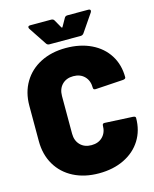

<svg xmlns="http://www.w3.org/2000/svg" viewBox="-129 -966 851 1060"><g transform="rotate(-15 296.0 -436.0)"><path d="M28 -250V-452Q28 -528 62.5 -586Q97 -644 159.5 -676Q222 -708 304 -708Q386 -708 448.5 -678Q511 -648 545.5 -593.5Q580 -539 580 -467Q580 -458 565 -456L407 -446H404Q392 -446 392 -457Q392 -498 368 -522.5Q344 -547 304 -547Q264 -547 240 -522.5Q216 -498 216 -457V-242Q216 -202 240 -177.5Q264 -153 304 -153Q344 -153 368 -177.5Q392 -202 392 -242Q392 -248 396 -251Q400 -254 407 -253L565 -245Q580 -244 580 -235Q580 -163 545.5 -108Q511 -53 448.5 -22.5Q386 8 304 8Q222 8 159.5 -24Q97 -56 62.5 -114.5Q28 -173 28 -250ZM135 -871Q135 -880 148 -880H267Q280 -880 285 -870L311 -824Q314 -820 317 -824L343 -870Q348 -880 361 -880H479Q492 -880 492 -871Q492 -867 489 -862L420 -761Q413 -751 401 -751H223Q211 -751 205 -761L138 -862Q135 -867 135 -871Z"/></g></svg>

Font: Barlow Black
Style: Regular
Weight: 900
Designer: Jeremy Tribby
Foundry: Tribby Type
Version: Version 1.422